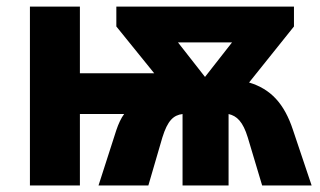

<svg xmlns="http://www.w3.org/2000/svg" viewBox="-20 -569 982 589"><path d="M336.9 -548.8V-487.8L453.1 -344.2H225.1V-548.8H71.8V0H225.1V-219.2H360.8C351.6 -207 343.3 -189 336.9 -169.9L282.2 0H435.1L478 -147C494.1 -199.2 512.2 -215.8 540 -219.2V0H681.2V-219.2C706.5 -213.4 725.1 -196.3 740.2 -147L784.2 0H936L878.9 -169.9C852.1 -251.5 810.5 -295.9 744.1 -315.9L881.8 -487.8V-548.8ZM608.9 -333 525.9 -439H691.9Z"/></svg>

Font: Noto Reveo Sans
Style: Regular
Weight: 800
Designer: Monotype Design Team
Foundry: Monotype Imaging Inc.
Version: Version 2.007